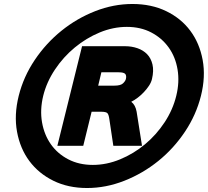

<svg xmlns="http://www.w3.org/2000/svg" viewBox="-20 -882 1044 964"><path d="M989 -401Q965 -305 908.5 -220.5Q852 -136 774.5 -73.5Q697 -11 604.5 25.5Q512 62 417 62Q322 62 248 25.5Q174 -11 127.5 -73.5Q81 -136 65.5 -220.5Q50 -305 74 -401Q98 -497 154.5 -581Q211 -665 288.5 -727.5Q366 -790 458 -826Q550 -862 645 -862Q740 -862 814.5 -826Q889 -790 935.5 -727.5Q982 -665 997.5 -581Q1013 -497 989 -401ZM865 -401Q882 -470 871.5 -533Q861 -596 827 -643.5Q793 -691 739.5 -719Q686 -747 617 -747Q548 -747 480.5 -719Q413 -691 355.5 -643.5Q298 -596 256 -533Q214 -470 197 -401Q180 -331 191 -268Q202 -205 235.5 -157.5Q269 -110 323 -82Q377 -54 446 -54Q515 -54 583 -82Q651 -110 708 -157.5Q765 -205 806.5 -268Q848 -331 865 -401ZM693 -150H549L529 -284Q526 -306 519.5 -313.5Q513 -321 487 -321H440L398 -150H268L392 -650H608Q641 -650 670 -640Q699 -630 718.5 -610Q738 -590 745.5 -558.5Q753 -527 743 -485Q739 -468 728 -451.5Q717 -435 702.5 -419.5Q688 -404 671.5 -391.5Q655 -379 639 -371Q660 -355 666 -321ZM612 -485Q616 -502 609 -510.5Q602 -519 576 -519H489L473 -452H554Q585 -452 597 -463Q609 -474 612 -485Z"/></svg>

Font: TypoPRO Sinkin Sans
Style: 900 X Black Italic
Weight: 950
Italic angle: -112°
Designer: Keith Bates
Foundry: K-Type
Version: Sinkin Sans (version 1.0)  by Keith Bates   •   © 2014   www